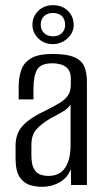

<svg xmlns="http://www.w3.org/2000/svg" viewBox="-20 -713 399 740"><path d="M143 7Q120 7 96.5 0.5Q73 -6 56.5 -29.5Q40 -53 40 -103V-151Q40 -201 70.5 -231.5Q101 -262 154 -286Q188 -303 209.5 -316Q231 -329 242 -345Q253 -361 253 -388V-409Q253 -433 243 -446Q233 -459 216.5 -464Q200 -469 182 -469Q137 -469 123 -444.5Q109 -420 109 -372V-330H52V-378Q52 -415 62 -443.5Q72 -472 100 -488.5Q128 -505 182 -505Q239 -505 267.5 -492Q296 -479 305.5 -455Q315 -431 315 -398V0H254L253 -62Q241 -28 210 -10.5Q179 7 143 7ZM166 -35Q211 -35 231.5 -67Q252 -99 252 -152V-310Q242 -294 219 -281Q196 -268 172 -255Q138 -235 119.5 -213.5Q101 -192 101 -154V-115Q101 -79 111 -62Q121 -45 136 -40Q151 -35 166 -35ZM184 -543Q150 -543 127.5 -565Q105 -587 105 -618Q105 -649 127.5 -671Q150 -693 184 -693Q220 -693 242 -671Q264 -649 264 -617Q264 -587 240 -565Q216 -543 184 -543ZM184 -573Q206 -573 218.5 -585.5Q231 -598 231 -617Q231 -639 218.5 -651Q206 -663 184 -663Q163 -663 150 -651Q137 -639 137 -617Q137 -598 150 -585.5Q163 -573 184 -573Z"/></svg>

Font: Alumni Sans Thin
Style: Regular
Weight: 400
Version: Version 1.018